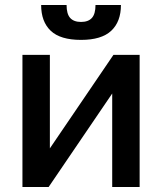

<svg xmlns="http://www.w3.org/2000/svg" viewBox="-20 -750 650 770"><path d="M70 0V-530H180V-155L435 -530H540V0H430V-375L175 0ZM305 -590Q222 -590 183.5 -626.5Q145 -663 145 -730H247Q247 -694 261.5 -678Q276 -662 305 -662Q334 -662 348.5 -678Q363 -694 363 -730H465Q465 -663 426 -626.5Q387 -590 305 -590Z"/></svg>

Font: Golos Text Medium
Style: Regular
Weight: 500
Designer: A.Korolkova, Vitaly Kuzmin
Foundry: ParaType Ltd
Version: Version 2.004